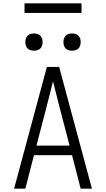

<svg xmlns="http://www.w3.org/2000/svg" viewBox="-20 -1139 640 1159"><path d="M65 0 263 -735H337L535 0H467L415 -202H185L133 0ZM400 -260 340 -490Q330 -529 320 -568.5Q310 -608 300 -648Q290 -608 280 -568.5Q270 -529 260 -490L200 -260ZM415 -833Q404 -833 394 -836Q384 -839 376.5 -846.5Q369 -854 366 -864Q363 -874 363 -885Q363 -896 366 -906Q369 -916 376.5 -923.5Q384 -931 394 -934Q404 -937 415 -937Q426 -937 436 -934Q446 -931 453.5 -923.5Q461 -916 464 -906Q467 -896 467 -885Q467 -874 464 -864Q461 -854 453.5 -846.5Q446 -839 436 -836Q426 -833 415 -833ZM185 -833Q174 -833 164 -836Q154 -839 146.5 -846.5Q139 -854 136 -864Q133 -874 133 -885Q133 -896 136 -906Q139 -916 146.5 -923.5Q154 -931 164 -934Q174 -937 185 -937Q196 -937 206 -934Q216 -931 223.5 -923.5Q231 -916 234 -906Q237 -896 237 -885Q237 -874 234 -864Q231 -854 223.5 -846.5Q216 -839 206 -836Q196 -833 185 -833ZM128 -1061V-1119H472V-1061Z"/></svg>

Font: Iosevka Aile Custom Light
Style: Regular
Weight: 300
Designer: Belleve Invis
Foundry: Belleve Invis
Version: Version 17.0.2; ttfautohint (v1.8.3)